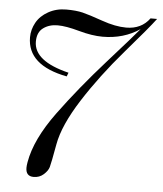

<svg xmlns="http://www.w3.org/2000/svg" viewBox="-50 -564 640 756"><g transform="rotate(5 270.5 -186.0)"><path d="M422.4 -469.7Q482.4 -469.7 515.1 -514.2H541Q513.7 -477.5 424.3 -374.3Q335 -271 268.8 -167.5Q202.6 -64 189 12.2Q175.3 88.4 170.9 103.5Q166.5 118.7 150.1 133.3Q133.8 147.9 110.8 147.9Q79.6 147.9 79.6 114.3Q79.6 105.5 82 91.8Q97.7 0.5 177.5 -108.2Q257.3 -216.8 356.4 -327.9Q455.6 -439 480 -468.8Q416.5 -425.8 333 -425.8Q291.5 -425.8 239 -440.4Q186.5 -455.1 153.3 -455.1Q120.1 -455.1 96.7 -438Q73.2 -420.9 73.2 -383.8Q73.2 -306.6 211.9 -272.9L206.1 -257.8Q48.8 -288.1 48.8 -398.9Q48.8 -429.2 64.2 -457Q79.6 -484.9 111.1 -502.4Q142.6 -520 181.6 -520Q220.7 -520 246.8 -513.7Q272.9 -507.3 326.4 -488.5Q379.9 -469.7 422.4 -469.7Z"/></g></svg>

Font: PlayfairDisplay-Italic
Style: Italic
Weight: 400
Italic angle: -14°
Designer: Claus Eggers Sørensen
Foundry: Claus Eggers Sørensen
Version: Version 1.002;PS 001.002;hotconv 1.0.70;makeotf.lib2.5.58329